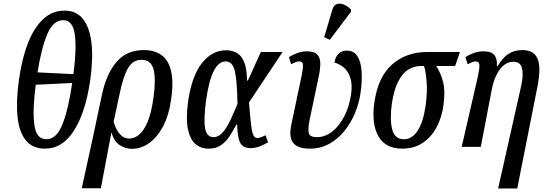

<svg xmlns="http://www.w3.org/2000/svg" viewBox="-20 -830 3079 1085"><path d="M234 10Q164 10 126 -37Q88 -84 79 -171Q70 -258 87 -379Q104 -500 138.5 -587.5Q173 -675 224.5 -722.5Q276 -770 345 -770Q411 -770 449 -722.5Q487 -675 497 -587Q507 -499 490 -378Q464 -197 399 -93.5Q334 10 234 10ZM395 -411Q414 -557 402.5 -636.5Q391 -716 337 -716Q281 -716 247.5 -637.5Q214 -559 192 -421ZM242 -43Q299 -43 332.5 -126.5Q366 -210 388 -361L182 -351Q163 -207 174 -125Q185 -43 242 -43Z M555 -290Q580 -411 637.5 -479Q695 -547 793 -547Q890 -547 928.5 -477.5Q967 -408 948 -275Q935 -178 901 -115Q867 -52 821.5 -20.5Q776 11 726 11Q689 11 656.5 -10Q624 -31 611 -79H609L550 234H442L509 -72ZM711 -47Q739 -47 766 -69Q793 -91 814 -141Q835 -191 847 -276Q862 -382 848 -437Q834 -492 780 -492Q728 -492 701 -440.5Q674 -389 657 -304L622 -142Q634 -99 656.5 -73Q679 -47 711 -47Z M1159 10Q1114 10 1083.5 -17Q1053 -44 1041.5 -102.5Q1030 -161 1043 -257Q1064 -402 1121.5 -474Q1179 -546 1258 -546Q1290 -546 1316.5 -532Q1343 -518 1359 -481Q1375 -444 1376 -375H1381L1454 -536H1577L1387 -251Q1394 -167 1399 -124Q1404 -81 1412 -65.5Q1420 -50 1434 -50Q1443 -50 1456.5 -55Q1470 -60 1480 -66L1495 -26Q1477 -15 1451 -4Q1425 7 1397 7Q1354 7 1338 -22Q1322 -51 1320 -125H1315Q1297 -90 1276.5 -59Q1256 -28 1228 -9Q1200 10 1159 10ZM1187 -55Q1210 -55 1230 -73.5Q1250 -92 1266.5 -121.5Q1283 -151 1296.5 -183.5Q1310 -216 1322 -242Q1320 -370 1307.5 -426.5Q1295 -483 1255 -483Q1176 -483 1145 -266Q1130 -156 1139 -105.5Q1148 -55 1187 -55Z M1731 10Q1662 10 1636.5 -23Q1611 -56 1627 -129L1684 -400Q1693 -443 1692 -463Q1691 -483 1671 -483Q1662 -483 1650.5 -478.5Q1639 -474 1625 -467L1613 -507Q1636 -522 1662 -531Q1688 -540 1714 -540Q1756 -540 1773 -521.5Q1790 -503 1790 -471Q1790 -439 1781 -397L1728 -145Q1720 -104 1724.5 -79.5Q1729 -55 1771 -55Q1818 -55 1858 -87Q1898 -119 1926 -173.5Q1954 -228 1964 -297Q1972 -355 1959 -392.5Q1946 -430 1921 -450Q1896 -470 1870 -476Q1875 -509 1893.5 -526.5Q1912 -544 1939 -544Q1980 -544 2000 -512Q2020 -480 2023.5 -426.5Q2027 -373 2018 -309Q2010 -249 1986.5 -192Q1963 -135 1926 -89.5Q1889 -44 1840 -17Q1791 10 1731 10ZM1844 -605 1812 -620 1858 -775Q1866 -802 1885 -807.5Q1904 -813 1925.5 -803.5Q1947 -794 1964 -775L1963 -763Z M2252 10Q2159 10 2119 -59Q2079 -128 2095 -247Q2115 -394 2195 -465Q2275 -536 2392 -536H2579L2552 -457H2445Q2471 -418 2484 -366.5Q2497 -315 2486 -236Q2477 -167 2447.5 -111.5Q2418 -56 2369.5 -23Q2321 10 2252 10ZM2262 -43Q2309 -43 2340.5 -92Q2372 -141 2385 -232Q2396 -311 2390.5 -372Q2385 -433 2376 -457H2358Q2321 -457 2288 -437Q2255 -417 2230.5 -370Q2206 -323 2194 -242Q2182 -150 2197 -96.5Q2212 -43 2262 -43Z M2795 235 2925 -344Q2939 -407 2930 -444Q2921 -481 2881 -481Q2848 -481 2823 -458Q2798 -435 2781.5 -397.5Q2765 -360 2758 -319L2697 0H2589L2681 -400Q2690 -443 2689 -463Q2688 -483 2668 -483Q2659 -483 2647.5 -478.5Q2636 -474 2623 -467L2610 -507Q2633 -522 2659 -531Q2685 -540 2711 -540Q2758 -540 2774.5 -518Q2791 -496 2788 -456H2792Q2821 -505 2854 -526Q2887 -547 2932 -547Q2996 -547 3017 -500Q3038 -453 3019 -350L2903 235Z"/></svg>

Font: Noto Serif ExtraCondensed Medium
Style: Italic
Weight: 500
Width: 2
Italic angle: -12°
Designer: Monotype Design Team
Foundry: Monotype Imaging Inc.
Version: Version 2.013; ttfautohint (v1.8.4.7-5d5b)